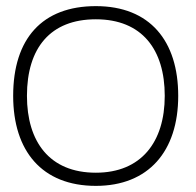

<svg xmlns="http://www.w3.org/2000/svg" viewBox="-20 -593 641 627"><path d="M293 14C465 14 562 -99 562 -280C562 -459 470 -573 293 -573C118 -573 23 -467 23 -280C23 -100 117 14 293 14ZM293 -29C141 -29 68 -131 68 -280C68 -437 145 -530 293 -530C444 -530 518 -431 518 -280C518 -129 441 -29 293 -29Z"/></svg>

Font: OSH Darker Grotesque
Style: Regular
Weight: 400
Designer: Gabriel Lam
Foundry: TypeRant
Version: Version 1.000;Glyphs 3.1.1 (3148)